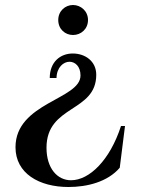

<svg xmlns="http://www.w3.org/2000/svg" viewBox="-20 -548 566 768"><path d="M271 -334C222 -334 179 -301 179 -236H206C207 -279 234 -301 258 -301C280 -301 302 -283 302 -246C302 -150 42 -138 42 41C42 146 137 200 254 200C328 200 410 180 459 123L480 -44H464C420 92 338 173 264 173C209 173 166 125 166 43C166 -129 365 -98 365 -249C365 -303 321 -334 271 -334ZM272 -528C241 -528 213 -504 213 -468C213 -431 241 -408 272 -408C304 -408 332 -432 332 -468C332 -504 303 -528 272 -528Z"/></svg>

Font: Sprat Condensed Medium
Style: Regular
Weight: 500
Width: 3
Designer: Ethan Nakache
Foundry: Collletttivo
Version: Version 2.000;Glyphs 3.2 (3217)